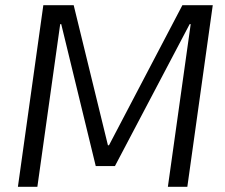

<svg xmlns="http://www.w3.org/2000/svg" viewBox="-20 -720 867 740"><path d="M147 -700H264L396 -160H400L683 -700H800L702 0H627L715 -627H711L423 -80H349L216 -627H212L124 0H49Z"/></svg>

Font: Pathway Extreme 8pt Thin 12pt Light
Style: Italic
Weight: 300
Italic angle: -8°
Version: Version 1.001;gftools[0.9.26]